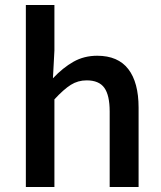

<svg xmlns="http://www.w3.org/2000/svg" viewBox="-20 -745 640 765"><path d="M83 0V-725.1H196.8V-543.9L190.9 -433.1Q230.5 -475.1 272.7 -499Q314.9 -522.9 367.2 -522.9Q450.2 -522.9 491.2 -469.7Q532.2 -416.5 532.2 -315.9V0H417V-300.8Q417 -365.2 395.8 -395Q374.5 -424.8 325.2 -424.8Q290.5 -424.8 262.2 -407Q233.9 -389.2 196.8 -349.1V0Z"/></svg>

Font: Office Code Pro Medium
Style: Regular
Weight: 500
Designer: Nathan Rutzky & Paul D. Hunt
Foundry: Adobe Systems Incorporated
Version: Version 1.004;PS 001.004;hotconv 1.0.70;makeotf.lib2.5.58329